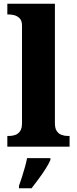

<svg xmlns="http://www.w3.org/2000/svg" viewBox="-20 -780 409 1021"><path d="M19 0V-57H30Q47 -57 62.5 -63Q78 -69 87.5 -83.5Q97 -98 97 -125V-644Q97 -670 84.5 -682.5Q72 -695 56.5 -699Q41 -703 30 -703H19V-760H272V-125Q272 -98 281.5 -83.5Q291 -69 307 -63Q323 -57 339 -57H350V0ZM81 208Q88 189 96.5 162.5Q105 136 112.5 109Q120 82 124 61H248V71Q239 92 222 118.5Q205 145 185 172Q165 199 148 221H81Z"/></svg>

Font: Noto Serif Gujarati ExtraBold
Style: Regular
Weight: 800
Version: Version 2.102